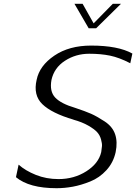

<svg xmlns="http://www.w3.org/2000/svg" viewBox="-20 -971 717 1011"><path d="M677 -689 666 -638Q608 -668 559.5 -678Q511 -688 450 -688Q379 -688 322 -651Q265 -614 251 -550Q240 -490 270.5 -457.5Q301 -425 376 -403Q430 -385 459.5 -372Q489 -359 530.5 -332Q572 -305 586 -264.5Q600 -224 589 -170Q577 -115 540.5 -75Q504 -35 455.5 -15.5Q407 4 363.5 12Q320 20 278 20Q134 20 64 -38L78 -104Q114 -72 169 -50Q224 -28 288 -28Q370 -28 434.5 -69Q499 -110 513 -170Q516 -189 517 -202Q518 -215 512 -237Q506 -259 491.5 -275Q477 -291 445 -309.5Q413 -328 366 -341H367Q252 -375 203 -422.5Q154 -470 173 -551Q188 -625 266 -678Q344 -731 460 -731Q602 -731 677 -689ZM415 -951 473 -848 574 -951H617L486 -822H447L372 -951Z"/></svg>

Font: Afta sans
Style: Italic
Weight: 400
Italic angle: -12°
Designer: par.qink
Foundry: Oriol Esparraguera Font
Version: Version 1.000